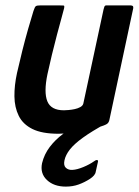

<svg xmlns="http://www.w3.org/2000/svg" viewBox="-20 -492 514 712"><path d="M197 4Q136 4 100.5 -13.5Q65 -31 49.5 -62.5Q34 -94 33.5 -134.5Q33 -175 43 -221Q52 -261 62.5 -303Q73 -345 84 -383.5Q95 -422 104 -451Q109 -467 113.5 -469.5Q118 -472 130 -472H199Q211 -472 216 -471.5Q221 -471 216 -455Q215 -450 208 -425Q201 -400 191.5 -364Q182 -328 172.5 -289Q163 -250 156 -217Q142 -150 155.5 -116.5Q169 -83 217 -83Q223 -83 234.5 -84Q246 -85 257.5 -87.5Q269 -90 278 -95Q287 -100 289 -108L364 -457Q365 -462 367 -467Q369 -472 374 -472H464Q467 -472 471 -470.5Q475 -469 474 -461L386 -49Q384 -37 376 -32Q368 -27 345 -20Q334 -16 308 -10.5Q282 -5 252 -0.5Q222 4 197 4ZM224 200Q180 200 154 175.5Q128 151 136 113Q144 80 164.5 53Q185 26 214 4.5Q243 -17 275 -34Q285 -39 296 -42.5Q307 -46 319 -46H374Q380 -46 380 -42.5Q380 -39 373 -34Q320 -5 287.5 18.5Q255 42 239 62.5Q223 83 219 103Q215 122 224.5 130.5Q234 139 249 138Q266 137 289 127.5Q312 118 329 106Q335 101 340 101.5Q345 102 343 109L335 145Q334 152 328.5 158.5Q323 165 314 171Q294 184 272 192Q250 200 224 200Z"/></svg>

Font: Glory SemiBold
Style: Italic
Weight: 600
Italic angle: -12°
Designer: Robert Leuschke
Foundry: Robert Leuschke
Version: Version 1.011